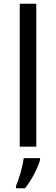

<svg xmlns="http://www.w3.org/2000/svg" viewBox="-20 -780 298 1021"><path d="M173 0V-760H85V0ZM193 70V61H106C101 104 80 176 65 209V221H113C149 178 184 106 193 70Z"/></svg>

Font: Noto Sans Hebrew Droid
Style: Bold
Weight: 700
Designer: Monotype Design Team
Foundry: Monotype Imaging Inc.
Version: Version 1.100